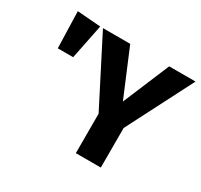

<svg xmlns="http://www.w3.org/2000/svg" viewBox="-146 -898 1146 1092"><g transform="rotate(30 426.5 -352.5)"><path d="M80 -465H181L227 -693L73 -705ZM680 -693 552 -388 424 -693H245L467 -259V0H631V-260L853 -693Z"/></g></svg>

Font: Fira Sans
Style: Bold
Weight: 700
Designer: Carrois Corporate & Edenspiekermann AG
Foundry: Carrois Corporate GbR & Edenspiekermann AG
Version: Version 4.203